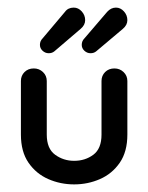

<svg xmlns="http://www.w3.org/2000/svg" viewBox="-20 -475 390 505"><path d="M247 -262Q247 -276 256.5 -285.5Q266 -295 281 -295Q295 -295 305 -285.5Q315 -276 315 -262V-121Q315 -76 295 -47Q275 -18 243 -4Q211 10 175 10Q139 10 107 -4Q75 -18 55 -47Q35 -76 35 -121V-262Q35 -276 44.5 -285.5Q54 -295 69 -295Q83 -295 93 -285.5Q103 -276 103 -262V-121Q103 -84 125 -68Q147 -52 175 -52Q204 -52 225.5 -68Q247 -84 247 -121ZM202 -374 262 -444Q272 -455 285 -455Q297 -455 306 -445Q315 -435 315 -422Q315 -409 303 -399L233 -340Q227 -335 218 -335Q209 -335 202 -341.5Q195 -348 195 -357Q195 -367 202 -374ZM92 -374 151 -444Q159 -455 174 -455Q186 -455 195 -445Q204 -435 204 -422Q204 -409 192 -399L123 -340Q117 -335 108 -335Q99 -335 92 -341.5Q85 -348 85 -357Q85 -367 92 -374Z"/></svg>

Font: Dongle
Style: Regular
Weight: 400
Designer: Yanghee Ryu
Foundry: Yanghee Ryu
Version: Version 2.000